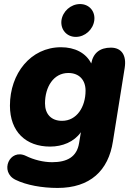

<svg xmlns="http://www.w3.org/2000/svg" viewBox="-20 -736 663 947"><path d="M264 191C424 191 515 106 537 -39L595 -401C605 -464 579 -501 527 -501C474 -501 440 -476 430 -423C404 -475 349 -503 281 -503C131 -503 29 -373 29 -215C29 -86 108 -13 227 -13C288 -13 345 -36 379 -84L370 -30C359 38 311 64 237 64C194 64 146 52 108 33C27 -6 -24 112 57 151C110 177 187 191 264 191ZM286 -140C232 -140 202 -174 202 -226C202 -307 244 -376 317 -376C371 -376 402 -341 402 -289C402 -209 359 -140 286 -140ZM354 -554C399 -554 439 -590 445 -635C451 -680 420 -716 375 -716C329 -716 289 -680 283 -635C278 -590 309 -554 354 -554Z"/></svg>

Font: SN Pro Heavy
Style: Italic
Weight: 800
Italic angle: -9°
Designer: Tobias Whetton
Foundry: Supernotes
Version: Version 1.001;Glyphs 3.2 (3249)